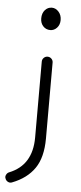

<svg xmlns="http://www.w3.org/2000/svg" viewBox="-87 -643 358 847"><g transform="rotate(5 91.5 -219.5)"><path d="M0 171Q-9 175 -18 170.5Q-27 166 -30 157Q-34 149 -29.5 140Q-25 131 -17 128Q84 88 84 -35V-371Q84 -381 91 -388Q98 -395 108 -395Q118 -395 125 -388Q132 -381 132 -371V-35Q132 49 98.5 97.5Q65 146 0 171ZM109 -513Q90 -513 77.5 -526.5Q65 -540 65 -561Q65 -584 77.5 -598Q90 -612 108 -612Q125 -612 138 -597.5Q151 -583 151 -561Q151 -540 138.5 -526.5Q126 -513 109 -513Z"/></g></svg>

Font: Hoogli
Style: Regular
Weight: 400
Designer: Anand Singh Naorem
Foundry: Brand New Type
Version: Version 1.00 b007